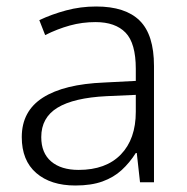

<svg xmlns="http://www.w3.org/2000/svg" viewBox="-20 -561 576 591"><path d="M212 10Q136 10 91.5 -28.5Q47 -67 47 -139Q47 -219 112 -260.5Q177 -302 301 -307L398 -312V-349Q398 -428 366.5 -460.5Q335 -493 274 -493Q233 -493 195 -482.5Q157 -472 119 -453L101 -499Q139 -517 183.5 -529Q228 -541 276 -541Q366 -541 410 -497.5Q454 -454 454 -358V0H411L401 -90H398Q379 -60 354.5 -37.5Q330 -15 295.5 -2.5Q261 10 212 10ZM222 -38Q306 -38 352 -85.5Q398 -133 398 -217V-269L308 -265Q207 -260 157 -229.5Q107 -199 107 -139Q107 -90 137.5 -64Q168 -38 222 -38Z"/></svg>

Font: Noto Sans Symbols Light
Style: Regular
Weight: 300
Version: Version 2.002